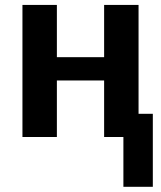

<svg xmlns="http://www.w3.org/2000/svg" viewBox="-20 -548 644 768"><path d="M591.3 199.2H473.6V0H396.5V-226.1H207.5V0H69.8V-528.3H207.5V-319.3H396.5V-528.3H534.2V-92.8H591.3Z"/></svg>

Font: Arimo
Style: Bold
Weight: 700
Designer: Steve Matteson
Foundry: Monotype Imaging Inc.
Version: Version 1.33